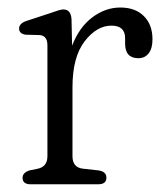

<svg xmlns="http://www.w3.org/2000/svg" viewBox="-20 -478 426 498"><path d="M165.5 -428 167 -359.5Q185.5 -407.5 219.5 -433Q253.5 -458.5 292 -458.5Q331 -458.5 353.2 -436.2Q375.5 -414 375.5 -376Q375.5 -352 365.5 -339.5Q355.5 -327 339 -327Q304.5 -327 304.5 -365V-379Q304.5 -411.5 269 -411.5Q231 -411.5 199.5 -370.8Q168 -330 168 -251.5V-73Q168 -43.5 195 -40.5L235.5 -36Q256 -33 256 -17Q256 0 234.5 0H59.5Q38.5 0 38.5 -17Q38.5 -30 56.5 -36L78.5 -40.5Q103 -46 103 -73V-360.5Q103 -385 83.5 -387L46.5 -388Q29.5 -390.5 29.5 -404Q29.5 -417.5 49.5 -424L110.5 -444Q122 -448 130.5 -450.8Q139 -453.5 144.5 -453.5Q164 -453.5 165.5 -428Z"/></svg>

Font: Fraunces 72pt S100 Light
Style: Regular
Weight: 300
Version: Version 1.000; ttfautohint (v1.8.3)